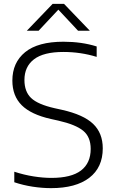

<svg xmlns="http://www.w3.org/2000/svg" viewBox="-20 -965 596 994"><path d="M244.5 9Q198.5 9 149.2 1.5Q100 -6 54 -21.5V-76Q104.5 -59.5 153.8 -51.8Q203 -44 246 -44Q349 -44 399.2 -82.2Q449.5 -120.5 449.5 -194Q449.5 -256 410.8 -288Q372 -320 282 -340.5L243.5 -349Q141 -372 92.5 -420.2Q44 -468.5 44 -548Q44 -641 110.2 -695Q176.5 -749 308.5 -749Q402.5 -749 480.5 -724.5V-670.5Q398 -696 308 -696Q205.5 -696 156 -658Q106.5 -620 106.5 -551Q106.5 -490.5 141.2 -457.5Q176 -424.5 262 -405L300.5 -396.5Q412 -371.5 462 -323.8Q512 -276 512 -197Q512 -98 442.2 -44.5Q372.5 9 244.5 9ZM119 -806 252.5 -945H311.5L445 -806H384L282 -915L180 -806Z"/></svg>

Font: Encode Sans SemiExpanded SemiExpanded Light
Style: Regular
Weight: 300
Width: 6
Designer: Multiple Designers
Foundry: Impallari Type
Version: Version 3.000; ttfautohint (v1.8.3) -l 8 -r 50 -G 200 -x 14 